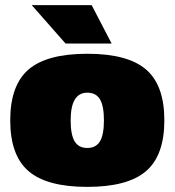

<svg xmlns="http://www.w3.org/2000/svg" viewBox="-20 -720 682 750"><path d="M91.5 -448.5Q163 -510 321 -510Q479 -510 550.5 -448.5Q622 -387 622 -250Q622 -113 550.5 -51.5Q479 10 321 10Q163 10 91.5 -51.5Q20 -113 20 -250Q20 -387 91.5 -448.5ZM256 -250Q256 -194 271.5 -168Q287 -142 321 -142Q355 -142 370.5 -168Q386 -194 386 -250Q386 -306 370.5 -332Q355 -358 321 -358Q256 -358 256 -250ZM338 -700 416 -550H236L104 -700Z"/></svg>

Font: Fivo Sans Modern ExtBlk
Style: Regular
Weight: 950
Designer: Alexander Slobzheninov
Foundry: Alexander Slobzheninov
Version: 1.0